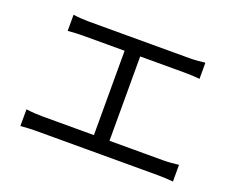

<svg xmlns="http://www.w3.org/2000/svg" viewBox="-103 -847 1206 984"><g transform="rotate(20 500.0 -354.5)"><path d="M145 -669Q165 -666 189.5 -664.5Q214 -663 229 -663H779Q802 -663 824 -665Q846 -667 864 -669V-581Q845 -583 822.5 -584Q800 -585 779 -585H229Q215 -585 189.5 -584Q164 -583 145 -581ZM454 -82V-619H539V-82ZM84 -131Q106 -128 128.5 -126.5Q151 -125 172 -125H833Q856 -125 876.5 -127Q897 -129 916 -131V-40Q896 -42 872 -43Q848 -44 833 -44H172Q152 -44 129.5 -43Q107 -42 84 -40Z"/></g></svg>

Font: Noto Sans JP Thin
Style: Regular
Weight: 400
Version: Version 2.004-H2;hotconv 1.0.118;makeotfexe 2.5.65603